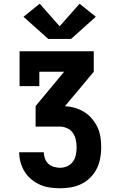

<svg xmlns="http://www.w3.org/2000/svg" viewBox="-20 -1010 640 1030"><path d="M302 0Q275 0 247.5 -4Q220 -8 195 -19Q170 -30 148.5 -47.5Q127 -65 112.5 -88.5Q98 -112 90.5 -138.5Q83 -165 83 -193H215Q215 -176 221 -159.5Q227 -143 239.5 -131.5Q252 -120 268.5 -115Q285 -110 302 -110Q322 -110 341 -118.5Q360 -127 371.5 -143.5Q383 -160 387 -180Q391 -200 391 -220Q391 -220 391 -220Q391 -220 391 -220Q391 -220 391 -220Q391 -220 391 -220Q391 -241 386.5 -261Q382 -281 370.5 -297.5Q359 -314 339.5 -322.5Q320 -331 300 -331H171V-441L324 -625H191V-548H85V-735H483V-625L329 -441V-440Q357 -439 383.5 -431Q410 -423 433 -408.5Q456 -394 474 -372.5Q492 -351 503.5 -326Q515 -301 519 -274Q523 -247 523 -219Q523 -190 517.5 -160.5Q512 -131 499 -105Q486 -79 464.5 -57.5Q443 -36 416.5 -23Q390 -10 361 -5Q332 0 302 0ZM239 -801 220 -818 106 -920 193 -990 300 -869 407 -990 494 -920 361 -801Z"/></svg>

Font: Iosevka Slab XBdEx
Style: Regular
Weight: 800
Width: 7
Monospace: yes
Designer: Belleve Invis
Foundry: Belleve Invis
Version: Version 11.1.0; ttfautohint (v1.8.3)